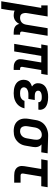

<svg xmlns="http://www.w3.org/2000/svg" viewBox="1107 -1688 783 3043"><g transform="rotate(90 1498.5 -166.5)"><path d="M-3 205 102 -429H63V-530H238L187 -217Q184 -202 183 -187.5Q182 -173 184 -159Q186 -145 191.5 -132.5Q197 -120 206.5 -110.5Q216 -101 229.5 -97Q243 -93 258 -93Q278 -93 297.5 -99Q317 -105 332.5 -119Q348 -133 356.5 -152Q365 -171 368 -190L424 -530H544L478 -129Q477 -121 478 -114Q479 -107 483 -102Q487 -97 493.5 -95Q500 -93 508 -93H526V8H491Q468 8 445.5 4Q423 0 404 -11Q385 -22 372.5 -40.5Q360 -59 356 -81Q346 -61 332 -44Q318 -27 299.5 -14.5Q281 -2 260 3Q239 8 219 8Q200 8 181.5 4.5Q163 1 146 -7Q145 21 141.5 48Q138 75 134 102L117 205Z M1050 8Q1030 8 1011 5.5Q992 3 975 -4.5Q958 -12 944.5 -24.5Q931 -37 923.5 -53.5Q916 -70 915 -89.5Q914 -109 917 -129L967 -429H863L792 0H672L743 -429H681L698 -530H1165L1148 -429H1087L1037 -129Q1036 -121 1037 -114Q1038 -107 1042 -102Q1046 -97 1052.5 -95Q1059 -93 1067 -93H1085V8Z M1455 8Q1427 8 1399 4.5Q1371 1 1345.5 -8Q1320 -17 1298.5 -32.5Q1277 -48 1263 -70.5Q1249 -93 1244 -120.5Q1239 -148 1244 -176Q1247 -195 1255 -213.5Q1263 -232 1278.5 -245Q1294 -258 1312 -267Q1330 -276 1348 -282Q1334 -291 1322.5 -304Q1311 -317 1304 -333.5Q1297 -350 1296 -368.5Q1295 -387 1298 -405Q1302 -428 1313 -449.5Q1324 -471 1342 -486.5Q1360 -502 1382 -512Q1404 -522 1426 -528Q1448 -534 1470.5 -536Q1493 -538 1516 -538Q1541 -538 1565.5 -535.5Q1590 -533 1612.5 -526.5Q1635 -520 1656 -509Q1677 -498 1691.5 -480.5Q1706 -463 1713 -439.5Q1720 -416 1716 -391Q1715 -389 1714.5 -387Q1714 -385 1714 -383H1595Q1595 -384 1595.5 -384.5Q1596 -385 1596 -386Q1598 -400 1590 -411Q1582 -422 1570 -428Q1558 -434 1544 -435.5Q1530 -437 1516 -437Q1506 -437 1496 -436.5Q1486 -436 1476 -434Q1466 -432 1456.5 -429Q1447 -426 1438 -420.5Q1429 -415 1422.5 -406.5Q1416 -398 1415 -388Q1412 -372 1419 -358.5Q1426 -345 1439 -338Q1452 -331 1467 -328.5Q1482 -326 1498 -326H1562L1545 -225H1481Q1469 -225 1457 -224.5Q1445 -224 1433.5 -221.5Q1422 -219 1410 -214.5Q1398 -210 1387.5 -203Q1377 -196 1370 -185Q1363 -174 1361 -163Q1358 -145 1366 -130Q1374 -115 1388.5 -106.5Q1403 -98 1420 -95.5Q1437 -93 1455 -93Q1473 -93 1491.5 -95.5Q1510 -98 1527 -106.5Q1544 -115 1557.5 -130Q1571 -145 1575 -163H1694Q1688 -137 1676.5 -113Q1665 -89 1647 -68Q1629 -47 1605.5 -32Q1582 -17 1557 -8Q1532 1 1506 4.5Q1480 8 1455 8Z M2054 8Q2023 8 1992.5 2Q1962 -4 1936.5 -19Q1911 -34 1892.5 -57.5Q1874 -81 1865 -109.5Q1856 -138 1856 -170Q1856 -202 1861 -233L1880 -343Q1884 -370 1894 -396Q1904 -422 1920.5 -445Q1937 -468 1960.5 -486Q1984 -504 2009.5 -515Q2035 -526 2062 -532Q2089 -538 2116 -538Q2120 -538 2124.5 -538Q2129 -538 2133 -538L2407 -530L2391 -429L2266 -433Q2280 -421 2289.5 -406Q2299 -391 2304 -373Q2309 -355 2309 -335.5Q2309 -316 2306 -297L2287 -187Q2283 -160 2274 -134Q2265 -108 2248.5 -84.5Q2232 -61 2209.5 -42Q2187 -23 2161 -11.5Q2135 0 2108 4Q2081 8 2054 8ZM2056 -93Q2077 -93 2098 -101Q2119 -109 2134.5 -125Q2150 -141 2158.5 -162Q2167 -183 2170 -203L2189 -313Q2192 -334 2192 -355Q2192 -376 2184.5 -394.5Q2177 -413 2160 -424.5Q2143 -436 2123 -437H2116Q2114 -437 2112.5 -437Q2111 -437 2109 -437Q2089 -437 2068 -428.5Q2047 -420 2032 -403.5Q2017 -387 2008.5 -367Q2000 -347 1997 -327L1979 -217Q1976 -202 1975.5 -187Q1975 -172 1977.5 -158Q1980 -144 1986 -131.5Q1992 -119 2002.5 -110Q2013 -101 2027 -97Q2041 -93 2056 -93Z M2757 0Q2735 0 2713 -3.5Q2691 -7 2671.5 -16Q2652 -25 2637.5 -40.5Q2623 -56 2615.5 -76Q2608 -96 2607.5 -118.5Q2607 -141 2611 -163L2655 -429H2502L2519 -530H2944L2928 -429H2775L2728 -146Q2727 -138 2727 -130Q2727 -122 2730.5 -115Q2734 -108 2741.5 -104.5Q2749 -101 2757 -101H2872V0Z"/></g></svg>

Font: Iosevka Curly Slab ExObl
Style: Bold
Weight: 700
Width: 7
Italic angle: -9°
Monospace: yes
Designer: Belleve Invis
Foundry: Belleve Invis
Version: Version 11.0.0; ttfautohint (v1.8.3)